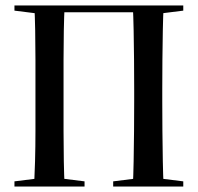

<svg xmlns="http://www.w3.org/2000/svg" viewBox="-20 -684 725 704"><path d="M105 0Q107 -40 108.5 -93Q110 -146 110 -203.5Q110 -261 110 -313V-357Q110 -409 110 -465Q110 -521 109 -572.5Q108 -624 106 -664H217Q215 -624 214 -572Q213 -520 213 -464.5Q213 -409 213 -357V-313Q213 -261 213 -203.5Q213 -146 214 -93Q215 -40 217 0ZM467 0Q469 -40 470 -93Q471 -146 471.5 -203.5Q472 -261 472 -313V-357Q472 -409 471.5 -465Q471 -521 470 -572.5Q469 -624 467 -664H580Q578 -624 577 -572Q576 -520 575.5 -464.5Q575 -409 575 -357V-313Q575 -261 575.5 -203.5Q576 -146 577 -93Q578 -40 580 0ZM33 0V-19L137 -32H186L290 -19V0ZM395 0V-19L499 -32H548L652 -19V0ZM33 -645V-664H190L186 -632H137ZM499 -632 495 -664H652V-645L548 -632ZM160 -639V-664H526V-639Z"/></svg>

Font: Source Serif 4 60pt SemiBold
Style: Regular
Weight: 600
Version: Version 4.004;hotconv 1.0.116;makeotfexe 2.5.65601